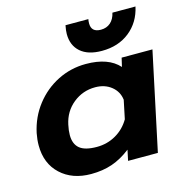

<svg xmlns="http://www.w3.org/2000/svg" viewBox="-105 -795 875 909"><g transform="rotate(-15 332.0 -341.0)"><path d="M291 -655Q291 -672 296 -697H408Q406 -689 406 -676Q406 -633 453 -633Q481 -633 500 -649.5Q519 -666 526 -697H639Q623 -623 568 -579Q513 -535 432 -535Q364 -535 327.5 -567Q291 -599 291 -655ZM26 -180Q26 -208 32 -239Q48 -314 93 -372Q138 -430 202.5 -462.5Q267 -495 341 -495Q451 -495 503 -437L513 -480H664L562 0H416L427 -52Q382 -17 335.5 -1Q289 15 232 15Q140 15 83 -38Q26 -91 26 -180ZM452 -194 471 -285Q466 -326 434 -351.5Q402 -377 355 -377Q294 -377 247 -339Q200 -301 187 -239Q181 -212 181 -189Q181 -145 207 -123.5Q233 -102 291 -102Q342 -102 384.5 -126.5Q427 -151 452 -194Z"/></g></svg>

Font: Prompt Semibold
Style: Italic
Weight: 600
Italic angle: -12°
Designer: Katatrad Team
Foundry: CadsonDemak
Version: Version 1.000